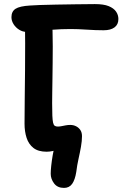

<svg xmlns="http://www.w3.org/2000/svg" viewBox="-20 -730 600 939"><path d="M293 189Q261 189 244.5 167Q228 145 228 120Q228 105 230.5 81Q233 57 237.5 30.5Q242 4 248 -16L284 -13Q279 -6 266.5 -0.5Q254 5 238.5 8.5Q223 12 208 12Q167 12 143.5 -6.5Q120 -25 110 -56Q100 -87 100 -125Q100 -188 101 -255Q102 -322 102.5 -389Q103 -456 103 -518Q103 -580 101 -632L234 -638Q236 -612 237 -577Q238 -542 238 -502.5Q238 -463 237.5 -422.5Q237 -382 236.5 -344Q236 -306 235.5 -275Q235 -244 235 -225Q235 -187 236 -164.5Q237 -142 239.5 -130.5Q242 -119 247.5 -115Q253 -111 263 -111Q271 -111 281 -113Q291 -115 301.5 -117Q312 -119 324 -119Q339 -119 352 -112.5Q365 -106 373 -94Q381 -82 381 -64Q381 -41 376 -12.5Q371 16 364 47Q357 78 353 111Q347 149 333 169Q319 189 293 189ZM110 -574Q91 -574 74 -584.5Q57 -595 46.5 -611.5Q36 -628 36 -646Q36 -674 56 -687Q76 -700 127 -703Q141 -704 175.5 -705.5Q210 -707 255 -707.5Q300 -708 349.5 -709Q399 -710 444 -710Q487 -710 511.5 -700Q536 -690 547.5 -673.5Q559 -657 559 -637Q559 -610 540 -596Q521 -582 487 -582Q448 -582 404.5 -585Q361 -588 325 -588Q279 -588 236 -584.5Q193 -581 160.5 -577.5Q128 -574 110 -574Z"/></svg>

Font: Shantell Sans SemiBold
Style: Regular
Weight: 600
Designer: Stephen Nixon, Anya Danilova, Shantell Martin
Foundry: Arrow Type
Version: Version 1.011;[c5ecc13dd]